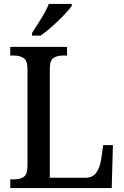

<svg xmlns="http://www.w3.org/2000/svg" viewBox="-20 -951 626 971"><path d="M32 0V-44H54Q81 -44 100 -56.5Q119 -69 119 -113V-600Q119 -645 99.5 -657.5Q80 -670 52 -670H32V-714H319V-670H298Q269 -670 250.5 -658Q232 -646 232 -604V-52H411Q449 -52 467 -78Q485 -104 491 -142L502 -217H551L545 0ZM142 -784Q163 -816 188 -856.5Q213 -897 227 -931H343V-921Q331 -904 304 -875.5Q277 -847 245 -818.5Q213 -790 186 -771H142Z"/></svg>

Font: Noto Serif Tamil SemiCondensed Medium
Style: Italic
Weight: 500
Width: 4
Italic angle: -12°
Designer: Indian Type Foundry, Tom Grace, and the Monotype Design Team
Foundry: Monotype Imaging Inc.
Version: Version 2.003; ttfautohint (v1.8.4.7-5d5b)